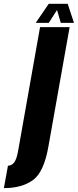

<svg xmlns="http://www.w3.org/2000/svg" viewBox="-134 -740 402 990"><path d="M-114 230Q-21.5 230 36 188.5Q93.5 147 116.5 10.5L225 -600H72.5L-38 23.5Q-47 80 -60.5 97.2Q-74 114.5 -93 114.5ZM50 -622H117.5L160 -688.5L179.5 -622H247.5L215 -720.5H117.5Z"/></svg>

Font: Anybody UltraCondensed ExtraBold
Style: Italic
Weight: 800
Width: 1
Italic angle: -10°
Version: Version 1.113;gftools[0.9.25]